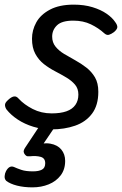

<svg xmlns="http://www.w3.org/2000/svg" viewBox="-25 -539 526 828"><path d="M197 19Q156 19 118.5 7.5Q81 -4 51.5 -23.5Q22 -43 3 -67Q-3 -76 -3.5 -86Q-4 -96 11 -109Q24 -121 35 -123Q46 -125 56 -113Q79 -88 116 -69Q153 -50 198 -50Q236 -50 261.5 -59Q287 -68 300 -86.5Q313 -105 313 -131Q313 -157 298.5 -174Q284 -191 261.5 -204.5Q239 -218 213 -231.5Q187 -245 164.5 -262.5Q142 -280 127.5 -306.5Q113 -333 113 -372Q113 -409 131.5 -442.5Q150 -476 190.5 -497.5Q231 -519 293 -519Q338 -519 374 -508Q410 -497 434.5 -480Q459 -463 471 -445Q481 -432 481 -422.5Q481 -413 467 -401Q455 -392 445 -389Q435 -386 424 -396Q400 -418 367 -434Q334 -450 291 -450Q242 -450 221 -430Q200 -410 200 -381Q200 -356 214.5 -338Q229 -320 251.5 -306.5Q274 -293 299.5 -279Q325 -265 347.5 -247.5Q370 -230 384.5 -205.5Q399 -181 399 -143Q399 -85 372 -49Q345 -13 299 3Q253 19 197 19ZM115 269Q78 269 48.5 261.5Q19 254 2 241Q-6 233 -5 220.5Q-4 208 1 199Q8 186 16.5 181.5Q25 177 35 181Q48 187 67 193.5Q86 200 117 200Q142 200 156 192.5Q170 185 170 165Q170 143 150.5 137.5Q131 132 104 135Q93 136 88.5 133Q84 130 80 124Q76 117 77.5 110.5Q79 104 84 97L157 -13H226L146 105L117 89Q161 75 192 80.5Q223 86 239.5 106Q256 126 256 155Q256 192 236.5 217.5Q217 243 185 256Q153 269 115 269Z"/></svg>

Font: Playwrite DK Loopet
Style: Regular
Weight: 400
Designer: Veronika Burian, José Scaglione
Foundry: TypeTogether
Version: Version 1.002